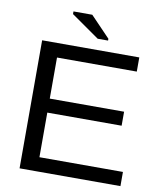

<svg xmlns="http://www.w3.org/2000/svg" viewBox="-93 -941 854 1016"><g transform="rotate(10 333.5 -433.5)"><path d="M624 -76.2V0H82V-688H604V-611.8H175.3V-391.1H574.7V-315.9H175.3V-76.2ZM425.8 -756.8V-747.1H370.1L218.8 -853V-867.2H319.8Z"/></g></svg>

Font: Arimo Nerd Font
Style: Regular
Weight: 400
Designer: Steve Matteson
Foundry: Monotype Imaging Inc.
Version: Version 1.33;Nerd Fonts 3.2.1